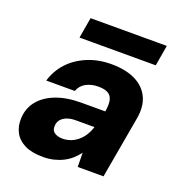

<svg xmlns="http://www.w3.org/2000/svg" viewBox="-127 -796 858 916"><g transform="rotate(20 302.0 -338.0)"><path d="M191 12Q133 12 97 -6Q61 -24 44.5 -55.5Q28 -87 30 -126Q32 -177 62 -214.5Q92 -252 146 -273Q200 -294 274 -294H396Q402 -328 397.5 -350.5Q393 -373 375.5 -383.5Q358 -394 325 -394Q291 -394 264 -380Q237 -366 226 -336H81Q97 -390 134 -430Q171 -470 226 -493Q281 -516 347 -516Q420 -516 469 -492Q518 -468 539.5 -422.5Q561 -377 549 -312L494 0H363L362 -72Q348 -53 330.5 -37.5Q313 -22 291 -11Q269 0 244 6Q219 12 191 12ZM248 -102Q271 -102 291 -110Q311 -118 327 -132Q343 -146 354.5 -164.5Q366 -183 373 -205V-206H277Q252 -206 233 -198.5Q214 -191 203.5 -177.5Q193 -164 193 -146Q191 -124 207 -113Q223 -102 248 -102ZM160 -583 178 -688H565L547 -583Z"/></g></svg>

Font: DM Sans Black
Style: Italic
Weight: 900
Italic angle: -10°
Designer: Colophon Foundry, Jonny Pinhorn
Foundry: Colophon Foundry
Version: Version 4.004;gftools[0.9.30]